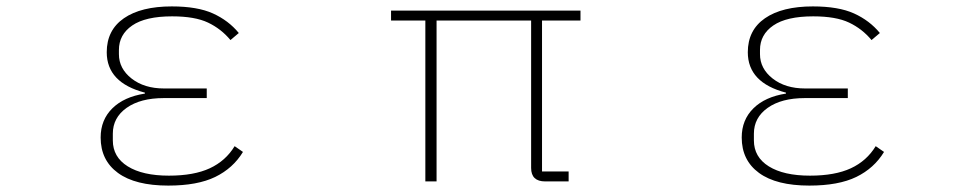

<svg xmlns="http://www.w3.org/2000/svg" viewBox="-20 -566 3040 599"><path d="M294 -137Q294 -192 330.5 -228Q367 -264 432 -274V-277Q313 -308 313 -403Q313 -472 366.5 -509Q420 -546 516 -546Q596 -546 644.5 -524Q693 -502 725 -463L699 -441Q670 -476 629 -495.5Q588 -515 517 -515Q434 -515 392.5 -486.5Q351 -458 351 -410V-397Q351 -352 390.5 -321Q430 -290 492 -290H625V-260H491Q418 -260 375 -229.5Q332 -199 332 -149V-128Q332 -76 378.5 -47Q425 -18 507 -18Q585 -18 634.5 -41Q684 -64 712 -110L738 -92Q707 -41 651.5 -14Q596 13 505 13Q402 13 348 -26.5Q294 -66 294 -137Z M1307 0V-502H1200V-533H1791V-502H1671V-31H1754V0H1681Q1637 0 1637 -42V-502H1342V0Z M2294 -137Q2294 -192 2330.5 -228Q2367 -264 2432 -274V-277Q2313 -308 2313 -403Q2313 -472 2366.5 -509Q2420 -546 2516 -546Q2596 -546 2644.5 -524Q2693 -502 2725 -463L2699 -441Q2670 -476 2629 -495.5Q2588 -515 2517 -515Q2434 -515 2392.5 -486.5Q2351 -458 2351 -410V-397Q2351 -352 2390.5 -321Q2430 -290 2492 -290H2625V-260H2491Q2418 -260 2375 -229.5Q2332 -199 2332 -149V-128Q2332 -76 2378.5 -47Q2425 -18 2507 -18Q2585 -18 2634.5 -41Q2684 -64 2712 -110L2738 -92Q2707 -41 2651.5 -14Q2596 13 2505 13Q2402 13 2348 -26.5Q2294 -66 2294 -137Z"/></svg>

Font: IBM Plex Sans JP ExtraLight
Style: Regular
Weight: 200
Designer: Mike Abbink; Paul van der Laan; Pieter van Rosmalen; Wujin Sim; Yejin Wi; Jinhee Kim; Boomi Park; Yona Kim; Kichan Ma
Foundry: Sandoll Inc.
Version: Version 1.001